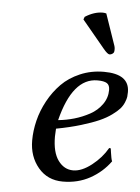

<svg xmlns="http://www.w3.org/2000/svg" viewBox="-51 -713 556 763"><g transform="rotate(5 227.5 -331.5)"><path d="M379.9 -368.7Q379.9 -388.2 368.4 -395.5Q356.9 -402.8 330.6 -402.8Q231.4 -402.8 188.5 -231.9Q220.2 -234.9 252.2 -244.1Q284.2 -253.4 313.5 -269.3Q342.8 -285.2 361.3 -311.3Q379.9 -337.4 379.9 -368.7ZM183.1 -197.3Q181.6 -175.3 181.6 -166Q181.6 -103 205.3 -70.6Q229 -38.1 265.1 -38.1Q299.3 -38.1 338.6 -68.8Q377.9 -99.6 400.4 -139.2L406.7 -138.2Q407.2 -134.3 408.9 -122.6Q410.6 -110.8 412.4 -101.6Q414.1 -92.3 416.5 -87.4Q384.8 -43.5 336.4 -16.8Q288.1 9.8 228 9.8Q167 9.8 129.9 -34.4Q92.8 -78.6 92.8 -142.6Q92.8 -181.6 102.8 -222.2Q112.8 -262.7 134 -301.8Q155.3 -340.8 185.1 -371.1Q214.8 -401.4 258.8 -420.2Q302.7 -439 353.5 -439Q455.1 -439 455.1 -367.2Q455.1 -356.4 454.1 -348.1Q453.1 -339.8 447.3 -325.7Q441.4 -311.5 431.4 -300Q421.4 -288.6 401.1 -273.7Q380.9 -258.8 352.8 -246.3Q324.7 -233.9 281.2 -220.7Q237.8 -207.5 183.1 -197.3ZM342.3 -670.9 385.7 -544.9Q389.2 -533.2 386.7 -521Q385.7 -517.1 380.4 -513.4Q375 -509.8 369.1 -509.8Q361.3 -509.8 344.7 -529.8L253.9 -639.2L257.8 -649.9Q293.9 -672.9 328.1 -672.9Q334.5 -672.9 342.3 -670.9Z"/></g></svg>

Font: Linux Biolinum G
Style: Italic
Weight: 400
Italic angle: -12°
Designer: Philipp H. Poll
Foundry: Philipp H. Poll
Version: Version 0.5.1